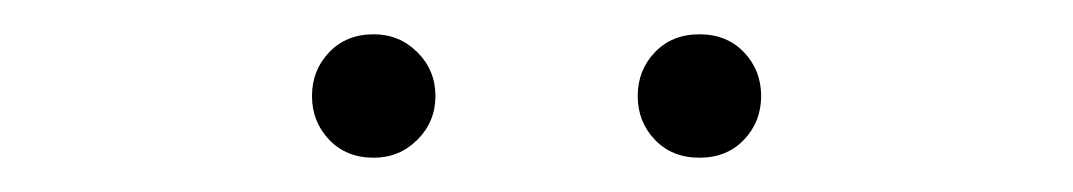

<svg xmlns="http://www.w3.org/2000/svg" viewBox="-20 -754 626 112"><path d="M198 -662Q182 -662 172 -672.5Q162 -683 162 -698Q162 -713 172 -723.5Q182 -734 198 -734Q213 -734 223.5 -723.5Q234 -713 234 -698Q234 -683 223.5 -672.5Q213 -662 198 -662ZM388 -662Q372 -662 362 -672.5Q352 -683 352 -698Q352 -713 362 -723.5Q372 -734 388 -734Q404 -734 414 -723.5Q424 -713 424 -698Q424 -683 414 -672.5Q404 -662 388 -662Z"/></svg>

Font: SpoqaHanSans
Style: Thin
Weight: 250
Designer: [Spoqa Han Sans] Dong-huui Kim \uAE40 \uB3D9 \uD718   [Noto Sans] Ryoko NISHIZUKA \u897F \u585A \u6DBC \u5B50  (kana & i
Foundry: Spoqa (http://bi.spoqa.com)
Version: Version 1.004;PS 1.004;hotconv 1.0.82;makeotf.lib2.5.63406